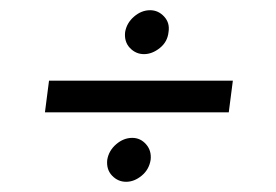

<svg xmlns="http://www.w3.org/2000/svg" viewBox="-20 -427 541 376"><path d="M428 -207H68L76 -269H436ZM190 -114Q193 -132 207.5 -144.5Q222 -157 239 -157Q255 -157 266 -144.5Q277 -132 275 -114Q272 -95 257.5 -83Q243 -71 227 -71Q211 -71 199.5 -83Q188 -95 190 -114ZM225 -364Q228 -382 242.5 -394.5Q257 -407 274 -407Q290 -407 301.5 -394.5Q313 -382 310 -364Q308 -345 293 -333Q278 -321 262 -321Q246 -321 234.5 -333Q223 -345 225 -364Z"/></svg>

Font: Josefin Slab SemiBold
Style: Italic
Weight: 600
Italic angle: -12°
Designer: Santiago Orozco
Foundry: Typemade
Version: Version 2.000